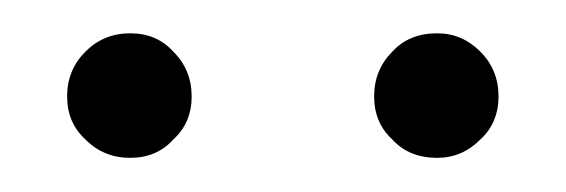

<svg xmlns="http://www.w3.org/2000/svg" viewBox="-20 -670 333 113"><path d="M56.6 -577.1Q41 -577.1 30.3 -587.9Q19.5 -597.7 19.5 -613.3Q19.5 -628.9 30.3 -639.6Q41 -650.4 56.6 -650.4Q72.3 -650.4 82 -639.6Q92.8 -628.9 92.8 -613.3Q92.8 -597.7 82 -587.9Q72.3 -577.1 56.6 -577.1ZM237.3 -577.1Q220.7 -577.1 210.9 -587.9Q200.2 -597.7 200.2 -613.3Q200.2 -628.9 210.9 -639.6Q220.7 -650.4 237.3 -650.4Q252 -650.4 262.7 -639.6Q273.4 -628.9 273.4 -613.3Q273.4 -597.7 262.7 -587.9Q252 -577.1 237.3 -577.1Z"/></svg>

Font: LeFont
Style: ExtraLight
Weight: 200
Designer: Leryon MEDIA
Version: Version 1.0